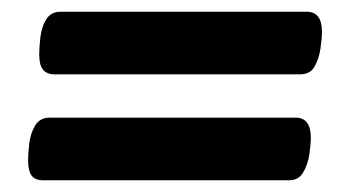

<svg xmlns="http://www.w3.org/2000/svg" viewBox="-20 -394 600 328"><path d="M504 -374Q517 -374 523.5 -365.5Q530 -357 530 -340Q530 -328 527.5 -311Q525 -294 517.5 -280.5Q510 -267 493 -267H73Q60 -267 53.5 -275Q47 -283 47 -301Q47 -313 49 -330.5Q51 -348 59 -361Q67 -374 84 -374ZM485 -193Q498 -193 504.5 -184.5Q511 -176 511 -159Q511 -148 508.5 -130.5Q506 -113 498 -99.5Q490 -86 474 -86H54Q40 -86 34 -94Q28 -102 28 -120Q28 -132 30 -149Q32 -166 40 -179.5Q48 -193 65 -193Z"/></svg>

Font: Asap VF Beta
Style: Italic
Weight: 400
Italic angle: -6°
Designer: Pablo Cosgaya
Foundry: Pablo Cosgaya
Version: Version 1.007